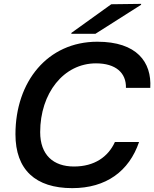

<svg xmlns="http://www.w3.org/2000/svg" viewBox="-20 -960 799 994"><path d="M484 -744C226 -744 60 -537 60 -265C60 -81 164 14 354 14C529 14 648 -73 700 -225H575C540 -148 469 -98 363 -98C256 -98 188 -158 188 -276C188 -477 309 -632 477 -632C579 -632 634 -583 632 -505H758C766 -639 688 -744 484 -744ZM349 -785H474L710 -935L711 -940L556 -938L350 -790Z"/></svg>

Font: Nacelle SemiBold
Style: Italic
Weight: 600
Italic angle: -12°
Designer: Sora Sagano
Foundry: Sora Sagano
Version: Version 1.000;FEAKit 1.0